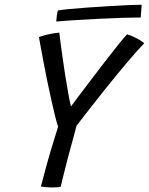

<svg xmlns="http://www.w3.org/2000/svg" viewBox="-20 -800 639 824"><path d="M229.5 -256.5Q225 -267.5 217.8 -296.5Q210.5 -325.5 201.8 -364.2Q193 -403 184.2 -445.5Q175.5 -488 168 -527.5Q160.5 -567 155 -597.2Q149.5 -627.5 147 -641Q172 -649.5 194 -654Q216 -658.5 234.5 -660Q235 -652 238.8 -624.5Q242.5 -597 247.8 -558.8Q253 -520.5 259.5 -479.2Q266 -438 272.5 -401.8Q279 -365.5 284.5 -343Q295 -357 318 -387.8Q341 -418.5 370.5 -457.2Q400 -496 430.2 -535.2Q460.5 -574.5 485.8 -606Q511 -637.5 525 -652.5Q539.5 -648.5 553.5 -642Q567.5 -635.5 579.5 -628.2Q591.5 -621 599 -614.5Q570 -584.5 528 -535Q486 -485.5 431 -416.8Q376 -348 308.5 -260.5Q305 -246 298 -220.5Q291 -195 283.8 -168.8Q276.5 -142.5 272 -125Q266.5 -103 259.5 -76Q252.5 -49 247.2 -27.2Q242 -5.5 240.5 1.5Q234.5 3 224.2 3.8Q214 4.5 203 4.5Q191 4.5 178.8 3.5Q166.5 2.5 155.5 0.5Q166.5 -42 179 -87.8Q191.5 -133.5 204.8 -177Q218 -220.5 229.5 -256.5ZM584 -725Q550.5 -725 504.8 -723.5Q459 -722 408.2 -719.5Q357.5 -717 308.8 -714Q260 -711 221.5 -707.5Q222 -719 223.8 -732.2Q225.5 -745.5 228.5 -755Q244 -758 277.5 -761.2Q311 -764.5 354 -767.5Q397 -770.5 442 -773.2Q487 -776 525.5 -777.8Q564 -779.5 588 -779.5Z"/></svg>

Font: Grandstander Thin Light
Style: Italic
Weight: 300
Italic angle: -15°
Version: Version 1.200